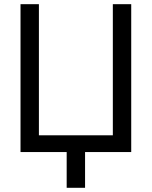

<svg xmlns="http://www.w3.org/2000/svg" viewBox="-20 -727 726 918"><path d="M78.1 -707H166V-80.1H519.5V-707H607.4V0H78.1ZM386.7 170.9H298.8V-69.3H386.7Z"/></svg>

Font: Pretendard JP Variable
Style: Regular
Weight: 400
Designer: Base glyphs from Inter by Rasmus Andersson; Hangul glyphs from Noto Sans CJK(Source Han Sans) by Jang Soo-young and Kang
Foundry: Kil Hyung-jin
Version: Version 1.307;Glyphs 3.2 (3192)